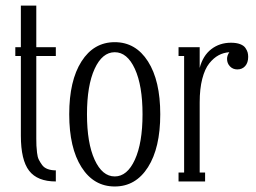

<svg xmlns="http://www.w3.org/2000/svg" viewBox="-20 -654 924 692"><path d="M181.2 -483.9V-452.1H110.8V-154.8Q110.8 -138.2 111.3 -128.9Q111.8 -119.6 113.5 -103.8Q115.2 -87.9 119.9 -78.6Q124.5 -69.3 131.8 -59.3Q139.2 -49.3 151.9 -44.7Q164.6 -40 181.2 -40V0Q114.7 0 85 -38.6Q55.2 -77.1 55.2 -165V-452.1H35.2V-483.9H55.2V-633.8H110.8V-483.9Z M513.4 -51.5Q469.2 18.1 393.6 18.1Q317.9 18.1 273.7 -51.5Q229.5 -121.1 229.5 -242.2Q229.5 -363.3 273.7 -432.6Q317.9 -502 393.6 -502Q469.2 -502 513.4 -432.6Q557.6 -363.3 557.6 -242.2Q557.6 -121.1 513.4 -51.5ZM321 -78.4Q348.6 -18.1 393.6 -18.1Q438.5 -18.1 466.1 -78.4Q493.7 -138.7 493.7 -242.2Q493.7 -345.7 466.1 -405.8Q438.5 -465.8 393.6 -465.8Q348.6 -465.8 321 -405.8Q293.5 -345.7 293.5 -242.2Q293.5 -138.7 321 -78.4Z M812.5 -500Q832 -500 845.5 -494.9Q858.9 -489.7 864.7 -481Q870.6 -472.2 872.6 -464.8Q874.5 -457.5 874.5 -449.2Q874.5 -428.2 863.8 -416Q853 -403.8 835.4 -403.8Q819.3 -403.8 808.8 -414.8Q798.3 -425.8 798.3 -441.9Q798.3 -454.1 806.6 -465.8Q785.6 -464.4 767.8 -454.8Q750 -445.3 734.1 -425.5Q718.3 -405.8 709 -369.9Q699.7 -334 699.7 -285.2V-32.2H719.2V0H623.5V-32.2H643.6V-452.1H623.5V-483.9H699.7V-409.2Q711.4 -453.6 741.5 -476.8Q771.5 -500 812.5 -500Z"/></svg>

Font: Margherita Light
Style: Regular
Weight: 300
Designer: James Puckett
Foundry: Dunwich Type Founders
Version: Version 1.008;hotconv 1.0.109;makeotfexe 2.5.65596